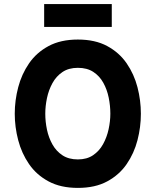

<svg xmlns="http://www.w3.org/2000/svg" viewBox="-20 -905 760 937"><path d="M360 12Q276 12 217 -19.8Q158 -51.5 121.8 -104.2Q85.5 -157 68.8 -221Q52 -285 52 -350Q52 -415 68.8 -479Q85.5 -543 121.8 -595.8Q158 -648.5 217 -680.2Q276 -712 360 -712Q444.5 -712 503.2 -680.2Q562 -648.5 598.2 -595.8Q634.5 -543 651 -479Q667.5 -415 667.5 -350Q667.5 -285 651 -221Q634.5 -157 598.2 -104.2Q562 -51.5 503.2 -19.8Q444.5 12 360 12ZM360 -127Q404 -127 434.2 -147.5Q464.5 -168 483 -201.5Q501.5 -235 510 -274.2Q518.5 -313.5 518.5 -350Q518.5 -389 510.5 -428.5Q502.5 -468 484.2 -501Q466 -534 435.5 -554Q405 -574 360 -574Q315 -574 284.5 -553.2Q254 -532.5 235.8 -499Q217.5 -465.5 209.2 -426.2Q201 -387 201 -350Q201 -311.5 209.2 -272.2Q217.5 -233 236 -200Q254.5 -167 285 -147Q315.5 -127 360 -127ZM195.5 -773.5V-885H525.5V-773.5Z"/></svg>

Font: Overpass ExtraBold
Style: Regular
Weight: 800
Designer: Delve Withrington, Dave Bailey, Thomas Jockin
Foundry: Delve Fonts LLC
Version: Version 4.000; ttfautohint (v1.8.3)